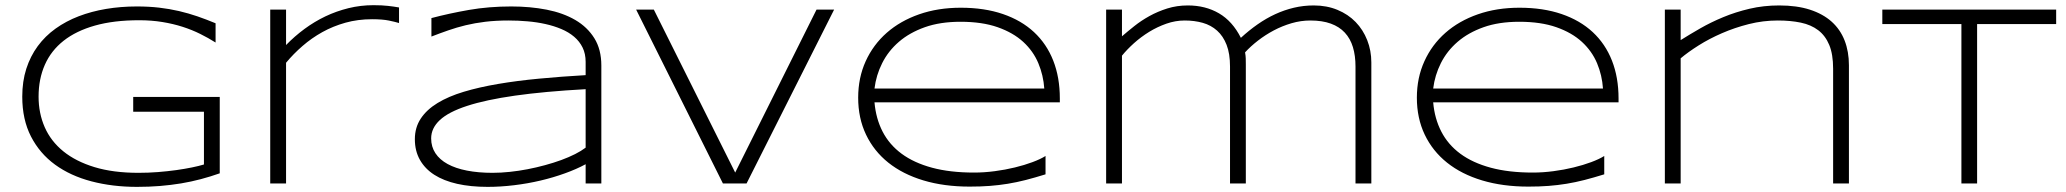

<svg xmlns="http://www.w3.org/2000/svg" viewBox="-20 -708 7975 741"><path d="M507.8 -683.1Q554.2 -683.1 594.2 -678.5Q634.3 -673.8 670.9 -665.3Q707.5 -656.7 742.2 -644.8Q776.9 -632.8 812 -618.2V-543.9Q784.2 -561.5 752.7 -577.1Q721.2 -592.8 684.8 -604.5Q648.4 -616.2 606.7 -623Q564.9 -629.9 517.1 -629.9Q419.4 -629.9 346.7 -609.4Q273.9 -588.9 225.6 -550.8Q177.2 -512.7 153.1 -458Q128.9 -403.3 128.9 -335Q128.9 -271 152.6 -217Q176.3 -163.1 224.4 -124Q272.5 -85 344.7 -63Q417 -41 514.2 -41Q552.2 -41 589.6 -43.9Q627 -46.9 660.2 -51.5Q693.4 -56.2 720.7 -61.8Q748 -67.4 767.1 -73.2V-276.9H494.1V-334H828.1V-39.1Q792 -26.4 755.1 -16.6Q718.3 -6.8 679 -0.2Q639.6 6.3 597.4 9.8Q555.2 13.2 508.8 13.2Q414.1 13.2 333 -8.1Q252 -29.3 192.6 -72.5Q133.3 -115.7 99.6 -181.2Q65.9 -246.6 65.9 -335Q65.9 -394 81.5 -442.6Q97.2 -491.2 125.7 -530Q154.3 -568.8 194.6 -597.7Q234.9 -626.5 283.9 -645.3Q333 -664.1 389.6 -673.6Q446.3 -683.1 507.8 -683.1Z M1520 -619.1Q1505.9 -623.5 1480.7 -628.7Q1455.6 -633.8 1416 -633.8Q1361.3 -633.8 1313.2 -620.4Q1265.1 -606.9 1223.9 -584Q1182.6 -561 1147.5 -530.5Q1112.3 -500 1084 -465.8V0H1022.9V-670.9H1084V-534.2Q1116.7 -567.9 1155 -596.2Q1193.4 -624.5 1235.8 -644.8Q1278.3 -665 1325 -676.5Q1371.6 -688 1421.4 -688Q1438.5 -688 1452.1 -687.3Q1465.8 -686.5 1477.3 -685.3Q1488.8 -684.1 1499 -682.6Q1509.3 -681.2 1520 -679.2V-619.1Z M2240.2 0V-74.2Q2205.1 -55.2 2160.4 -39.1Q2115.7 -22.9 2066.2 -11.2Q2016.6 0.5 1964.4 6.8Q1912.1 13.2 1861.8 13.2Q1796.4 13.2 1744.4 1.5Q1692.4 -10.3 1656.2 -33.4Q1620.1 -56.6 1600.6 -91.1Q1581.1 -125.5 1581.1 -170.9Q1581.1 -215.8 1603.8 -250.2Q1626.5 -284.7 1668.5 -310.3Q1710.4 -335.9 1769.8 -353.8Q1829.1 -371.6 1902.3 -384Q1975.6 -396.5 2060.8 -404.5Q2146 -412.6 2240.2 -418V-469.2Q2240.2 -500.5 2228.5 -524.4Q2216.8 -548.3 2195.8 -566.2Q2174.8 -584 2146.5 -595.9Q2118.2 -607.9 2085.2 -615.2Q2052.2 -622.6 2015.9 -625.7Q1979.5 -628.9 1942.9 -628.9Q1893.6 -628.9 1853 -624Q1812.5 -619.1 1777.3 -610.6Q1742.2 -602.1 1710 -590.8Q1677.7 -579.6 1645 -566.9V-638.2Q1712.9 -656.2 1789.8 -669.7Q1866.7 -683.1 1953.1 -683.1Q2026.4 -683.1 2089.8 -670.7Q2153.3 -658.2 2200.2 -630.9Q2247.1 -603.5 2273.9 -560.3Q2300.8 -517.1 2300.8 -455.1V0ZM2240.2 -363.8Q2080.6 -355 1967.5 -338.9Q1854.5 -322.8 1782.7 -299.3Q1710.9 -275.9 1677.5 -244.6Q1644 -213.4 1644 -173.8Q1644 -141.6 1660.4 -116.7Q1676.8 -91.8 1707.5 -75Q1738.3 -58.1 1782.2 -49.6Q1826.2 -41 1880.9 -41Q1913.1 -41 1947.5 -44.7Q1981.9 -48.3 2016.1 -54.9Q2050.3 -61.5 2083.5 -70.6Q2116.7 -79.6 2146 -90.3Q2175.3 -101.1 2199.5 -113.3Q2223.6 -125.5 2240.2 -138.2Z M2861.3 0H2770L2435.1 -670.9H2503.4L2817.4 -42L3131.3 -670.9H3199.2Z M4015.1 -35.2Q3974.1 -22.5 3939 -13.4Q3903.8 -4.4 3869.6 1.2Q3835.4 6.8 3800 9.5Q3764.6 12.2 3722.2 12.2Q3623.5 12.2 3543.9 -11.7Q3464.4 -35.6 3408.4 -80.3Q3352.5 -125 3322.3 -188.5Q3292 -252 3292 -331.1Q3292 -407.7 3321 -471.7Q3350.1 -535.6 3402.3 -581.5Q3454.6 -627.4 3527.3 -652.8Q3600.1 -678.2 3688 -678.2Q3779.3 -678.2 3850.6 -653.8Q3921.9 -629.4 3970.7 -584Q4019.5 -538.6 4044.9 -473.9Q4070.3 -409.2 4070.3 -328.1V-313H3355Q3360.4 -250.5 3386.2 -200.2Q3412.1 -149.9 3459.7 -114.7Q3507.3 -79.6 3576.9 -60.8Q3646.5 -42 3739.3 -42Q3778.8 -42 3819.3 -47.4Q3859.9 -52.7 3897 -61.8Q3934.1 -70.8 3964.8 -82.3Q3995.6 -93.8 4015.1 -106ZM4010.3 -366.2Q4006.8 -417.5 3987.3 -464.1Q3967.8 -510.7 3929 -546.4Q3890.1 -582 3830.3 -603Q3770.5 -624 3687 -624Q3608.4 -624 3549.3 -603Q3490.2 -582 3449.2 -546.6Q3408.2 -511.2 3384.8 -464.6Q3361.3 -418 3355 -366.2Z M4310.1 -670.9V-567.9Q4331.5 -586.4 4357.9 -607.4Q4384.3 -628.4 4416 -646Q4447.8 -663.6 4484.9 -675.3Q4522 -687 4564.5 -687Q4632.3 -687 4684.6 -656.5Q4736.8 -626 4769 -562Q4800.3 -590.8 4833.5 -614Q4866.7 -637.2 4901.6 -653.3Q4936.5 -669.4 4973.6 -678.2Q5010.7 -687 5050.3 -687Q5100.6 -687 5141.8 -669.9Q5183.1 -652.8 5211.9 -623Q5240.7 -593.3 5256.6 -553Q5272.5 -512.7 5272.5 -466.8V0H5211.4V-451.2Q5211.4 -493.2 5201.4 -526.1Q5191.4 -559.1 5170.2 -582Q5148.9 -605 5116 -616.9Q5083 -628.9 5037.1 -628.9Q5000.5 -628.9 4964.6 -618.4Q4928.7 -607.9 4896 -590.6Q4863.3 -573.2 4835 -551.3Q4806.6 -529.3 4785.2 -505.9Q4787.6 -492.2 4787.8 -482.4Q4788.1 -472.7 4788.1 -459V0H4727.1V-451.2Q4727.1 -501 4713.9 -534.9Q4700.7 -568.8 4677.2 -589.8Q4653.8 -610.8 4621.8 -619.9Q4589.8 -628.9 4552.2 -628.9Q4516.6 -628.9 4481.7 -616.7Q4446.8 -604.5 4415 -585Q4383.3 -565.4 4356.4 -541.3Q4329.6 -517.1 4310.1 -493.2V0H4249V-670.9Z M6171.4 -35.2Q6130.4 -22.5 6095.2 -13.4Q6060.1 -4.4 6025.9 1.2Q5991.7 6.8 5956.3 9.5Q5920.9 12.2 5878.4 12.2Q5779.8 12.2 5700.2 -11.7Q5620.6 -35.6 5564.7 -80.3Q5508.8 -125 5478.5 -188.5Q5448.2 -252 5448.2 -331.1Q5448.2 -407.7 5477.3 -471.7Q5506.3 -535.6 5558.6 -581.5Q5610.8 -627.4 5683.6 -652.8Q5756.3 -678.2 5844.2 -678.2Q5935.5 -678.2 6006.8 -653.8Q6078.1 -629.4 6127 -584Q6175.8 -538.6 6201.2 -473.9Q6226.6 -409.2 6226.6 -328.1V-313H5511.2Q5516.6 -250.5 5542.5 -200.2Q5568.4 -149.9 5616 -114.7Q5663.6 -79.6 5733.2 -60.8Q5802.7 -42 5895.5 -42Q5935.1 -42 5975.6 -47.4Q6016.1 -52.7 6053.2 -61.8Q6090.3 -70.8 6121.1 -82.3Q6151.9 -93.8 6171.4 -106ZM6166.5 -366.2Q6163.1 -417.5 6143.6 -464.1Q6124 -510.7 6085.2 -546.4Q6046.4 -582 5986.6 -603Q5926.8 -624 5843.3 -624Q5764.6 -624 5705.6 -603Q5646.5 -582 5605.5 -546.6Q5564.5 -511.2 5541 -464.6Q5517.6 -418 5511.2 -366.2Z M7054.7 0V-442.9Q7054.7 -498.5 7039.8 -534.4Q7024.9 -570.3 6997.3 -591.3Q6969.7 -612.3 6930.2 -620.6Q6890.6 -628.9 6841.3 -628.9Q6784.2 -628.9 6729.2 -615Q6674.3 -601.1 6625.5 -579.8Q6576.7 -558.6 6535.6 -532.7Q6494.6 -506.8 6466.3 -482.9V0H6405.3V-670.9H6466.3V-553.2Q6500.5 -574.7 6541.7 -598.4Q6583 -622.1 6630.6 -641.8Q6678.2 -661.6 6732.4 -674.3Q6786.6 -687 6846.7 -687Q6914.6 -687 6965.1 -670.7Q7015.6 -654.3 7049.1 -624.3Q7082.5 -594.2 7099.1 -551.5Q7115.7 -508.8 7115.7 -456.1V0Z M7610.4 -615.2V0H7549.8V-615.2H7244.6V-670.9H7915.5V-615.2Z"/></svg>

Font: Syncopate
Style: Regular
Weight: 400
Width: 7
Version: Version 001.001